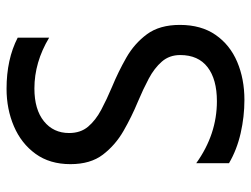

<svg xmlns="http://www.w3.org/2000/svg" viewBox="-110 -644 766 586"><g transform="rotate(-90 273.0 -351.0)"><path d="M261 12Q210 12 159.5 0.5Q109 -11 68 -35V-135Q156 -72 257 -72Q324 -72 361 -100.5Q398 -129 398 -184Q398 -217 378 -240Q358 -263 326 -280Q294 -297 256 -313Q210 -332 166.5 -357Q123 -382 94 -420Q65 -458 65 -519Q65 -582 96.5 -625.5Q128 -669 180.5 -691.5Q233 -714 295 -714Q385 -714 451 -680V-584Q376 -629 296 -629Q232 -629 196 -600Q160 -571 160 -523Q160 -488 179.5 -465Q199 -442 231 -425Q263 -408 301 -392Q347 -373 390 -348.5Q433 -324 461.5 -285.5Q490 -247 490 -185Q490 -120 459.5 -76Q429 -32 377 -10Q325 12 261 12Z"/></g></svg>

Font: LXGW 975 Gothic SC
Style: Regular
Weight: 400
Version: Version 2.01;February 25, 2021